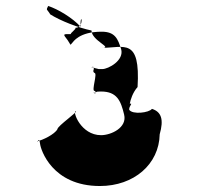

<svg xmlns="http://www.w3.org/2000/svg" viewBox="-20 -706 675 642"><path d="M221 -562C225 -566 244 -600 320 -600C365 -600 374 -576 385 -542C396 -504 342 -475 322 -475H309C314 -475 283 -480 290 -483C301 -483 277 -481 288 -481C302 -478 285 -469 296 -462C307 -462 285 -402 296 -402C307 -400 287 -394 298 -394C309 -394 284 -396 296 -397C308 -398 295 -400 318 -400C371 -400 384 -369 395 -323C406 -279 351 -254 318 -254C250 -254 222 -334 233 -334C244 -334 172 -285 172 -274C163 -257 122 -237 105 -234V-231C107 -234 111 -248 114 -225C116 -206 154 -84 314 -84C428 -84 512 -157 514 -257C528 -306 520 -332 488 -342C479 -329 423 -322 412 -339C411 -352 426 -362 414 -359C416 -372 424 -397 440 -415C450 -582 394 -546 321 -546C359 -546 286 -570 286 -604C242 -613 181 -637 148 -658C137 -677 133 -670 141 -686C173 -676 223 -646 249 -617C249 -676 265 -613 232 -613C236 -609 214 -595 217 -592C189 -592 190 -593 206 -572C218 -555 213 -553 221 -562Z"/></svg>

Font: Hussar Przerywany
Style: Regular
Weight: 400
Foundry: Cannot Into Space Fonts
Version: Version 0.982